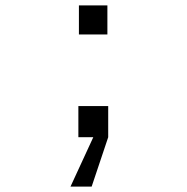

<svg xmlns="http://www.w3.org/2000/svg" viewBox="-20 -506 690 708"><path d="M269 0V-115H379V0L318 182H240L324 0ZM271 -379V-486H376V-379Z"/></svg>

Font: Azeret Mono Thin Light
Style: Regular
Weight: 300
Version: Version 1.002